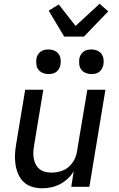

<svg xmlns="http://www.w3.org/2000/svg" viewBox="-20 -1001 640 1029"><path d="M206 8Q178 8 151.5 0Q125 -8 106.5 -26Q88 -44 77.5 -68.5Q67 -93 63 -120Q59 -147 60.5 -175Q62 -203 67 -231L115 -520H212L162 -217Q159 -200 158.5 -182.5Q158 -165 161.5 -148.5Q165 -132 173 -117.5Q181 -103 193.5 -93.5Q206 -84 222.5 -80Q239 -76 256 -76Q280 -76 304.5 -83Q329 -90 348 -106.5Q367 -123 378.5 -145.5Q390 -168 393 -192L448 -520H545L459 0H362L375 -83Q362 -61 342.5 -43Q323 -25 300.5 -13.5Q278 -2 253.5 3Q229 8 206 8ZM470 -604Q454 -604 439.5 -610Q425 -616 416 -627.5Q407 -639 405 -654.5Q403 -670 405 -686Q407 -697 412.5 -707Q418 -717 427.5 -724Q437 -731 448 -733.5Q459 -736 470 -736Q486 -736 500.5 -730Q515 -724 523.5 -712.5Q532 -701 534.5 -685.5Q537 -670 534 -654Q532 -643 526.5 -633Q521 -623 512 -616Q503 -609 492 -606.5Q481 -604 470 -604ZM240 -604Q224 -604 209.5 -610Q195 -616 186 -627.5Q177 -639 175 -654.5Q173 -670 175 -686Q177 -697 182.5 -707Q188 -717 197.5 -724Q207 -731 218 -733.5Q229 -736 240 -736Q256 -736 270.5 -730Q285 -724 293.5 -712.5Q302 -701 304.5 -685.5Q307 -670 304 -654Q302 -643 296.5 -633Q291 -623 282 -616Q273 -609 262 -606.5Q251 -604 240 -604ZM324 -805 241 -944 295 -977 385 -862 514 -981 560 -940 430 -805Z"/></svg>

Font: Iosevka Custom Medium Oblique
Style: Regular
Weight: 500
Italic angle: -9°
Designer: Belleve Invis
Foundry: Belleve Invis
Version: Version 27.0.1